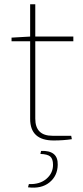

<svg xmlns="http://www.w3.org/2000/svg" viewBox="-20 -651 387 898"><path d="M145 -458V-96Q145 -16 225 -16H313L316 0Q276 6 231 6Q121 6 121 -95V-458H34V-475L121 -480V-631H145V-480H323V-458ZM169 69 172 55Q211 53 231 69Q251 85 250 120Q249 172 211 202.5Q173 233 111 225L115 210Q166 212 197 185.5Q228 159 228 120Q228 92 215 81Q202 70 169 69Z"/></svg>

Font: Exo 2.0 Thin
Style: Regular
Weight: 250
Designer: Natanael Gama
Version: Version 1.001;PS 001.001;hotconv 1.0.70;makeotf.lib2.5.58329